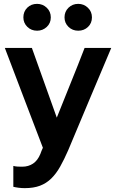

<svg xmlns="http://www.w3.org/2000/svg" viewBox="-20 -761 601 994"><path d="M189 36Q192 28 195 20Q198 12 202 4Q152 -126 103.5 -254Q55 -382 5 -513H145Q177 -422 209.5 -332.5Q242 -243 274 -152Q310 -243 346.5 -332.5Q383 -422 418 -513H556Q499 -379 444 -247.5Q389 -116 333 17Q312 65 291.5 101.5Q271 138 245.5 163Q220 188 187 200.5Q154 213 108 213Q92 213 76.5 211Q61 209 49 206V98Q61 101 72 101.5Q83 102 95 102Q127 102 151 86Q175 70 189 36ZM172 -602Q142 -602 121.5 -622Q101 -642 101 -671Q101 -701 121 -721Q141 -741 172 -741Q201 -741 222 -721Q243 -701 243 -671Q243 -641 222 -621.5Q201 -602 172 -602ZM385 -602Q355 -602 334.5 -622Q314 -642 314 -671Q314 -701 334.5 -721Q355 -741 385 -741Q414 -741 435 -721Q456 -701 456 -671Q456 -641 435.5 -621.5Q415 -602 385 -602Z"/></svg>

Font: Rosa Sans SemiBold
Style: Regular
Weight: 600
Designer: Pentagram / MCKL
Foundry: Pentagram / MCKL
Version: Version 1.005;September 16, 2019;FontCreator 11.5.0.2425 64-